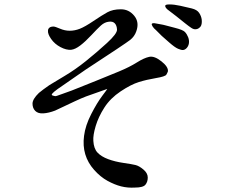

<svg xmlns="http://www.w3.org/2000/svg" viewBox="-20 -780 1040 868"><path d="M745 -588 711 -618 686 -643Q675 -652 669.5 -661Q664 -670 667 -673Q670 -676 679 -675Q689 -673 704 -670.5Q719 -668 727.5 -665.5Q736 -663 771.5 -654Q807 -645 816 -635.5Q825 -626 830.5 -612Q836 -598 834 -584Q832 -572 824.5 -563.5Q817 -555 808 -554Q800 -553 785 -559.5Q770 -566 745 -588ZM886 -659Q877 -649 867 -648Q857 -646 845.5 -653.5Q834 -661 816.5 -675Q799 -689 776.5 -707Q754 -725 744.5 -731.5Q735 -738 730.5 -744Q726 -750 727 -754Q727 -760 746 -760Q767 -760 794.5 -754Q822 -748 846.5 -742Q871 -736 880.5 -721.5Q890 -707 892 -691Q894 -669 886 -659ZM369 -344Q348 -336 318 -322L229 -280Q200 -269 176 -267.5Q152 -266 139.5 -278.5Q127 -291 127 -311.5Q127 -332 156 -360Q174 -375 203 -395L271 -436Q320 -465 368.5 -504Q417 -543 463.5 -585.5Q510 -628 509 -646.5Q508 -665 499 -674.5Q490 -684 473 -682Q453 -680 436.5 -665Q420 -650 393 -621Q366 -592 343 -574.5Q320 -557 302 -555Q280 -553 253.5 -567Q227 -581 211 -604Q195 -627 197 -642Q197 -649 203 -654.5Q209 -660 222 -660Q229 -660 251 -650.5Q273 -641 295 -641Q318 -641 341 -650Q364 -659 402.5 -685Q441 -711 465.5 -724.5Q490 -738 526.5 -738Q563 -738 587 -708.5Q611 -679 596 -638Q588 -615 568.5 -599.5Q549 -584 367 -465L266 -395Q236 -375 224.5 -365Q213 -355 214 -351.5Q215 -348 226 -346Q231 -344 238 -347Q245 -350 262 -355.5Q279 -361 305 -371L415 -415L518 -457Q566 -477 598.5 -497.5Q631 -518 654.5 -523Q678 -528 710 -502.5Q742 -477 739 -457Q737 -451 732 -442.5Q727 -434 685 -427Q643 -420 607.5 -409Q572 -398 525.5 -367Q479 -336 452 -294Q425 -252 412.5 -210Q400 -168 402 -143Q404 -108 421 -90Q438 -72 469 -60.5Q500 -49 538 -43.5Q576 -38 592.5 -34Q609 -30 628.5 -13.5Q648 3 648 22.5Q648 42 637.5 55Q627 68 590 68Q557 70 527.5 62.5Q498 55 466 37.5Q434 20 405.5 -12Q377 -44 365.5 -82.5Q354 -121 360 -166Q366 -213 392.5 -264.5Q419 -316 442.5 -347Q466 -378 465 -378Q443 -370 417 -361Q391 -352 369 -344Z"/></svg>

Font: ChillKai
Style: Regular
Weight: 400
Designer: ChillType
Foundry: 寒蝉字型
Version: Version 2.000